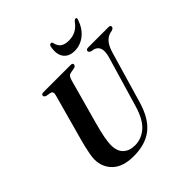

<svg xmlns="http://www.w3.org/2000/svg" viewBox="-232 -1066 1251 1251"><g transform="rotate(-45 393.0 -440.5)"><path d="M529.5 -213 632 -561Q644.5 -607 634.8 -632.2Q625 -657.5 598 -664.5L578.5 -668Q560.5 -675 561 -685.5Q561 -700 582 -700H769Q786 -700 786 -687Q786 -675 767.5 -668.5L747 -664Q721.5 -656 701.5 -632Q681.5 -608 667.5 -558.5L566 -211Q532 -94 465.5 -41.2Q399 11.5 290.5 11.5Q192 11.5 142.5 -36.2Q93 -84 93.5 -156.5Q93.5 -174.5 98.5 -201.8Q103.5 -229 110.5 -259Q117.5 -289 125 -315L211.5 -629Q220 -658 198 -664L163.5 -670Q149 -676.5 149.5 -686.5Q149.5 -700 168 -700H420Q437.5 -700 437.5 -687.5Q437 -674 419.5 -669.5L382.5 -662.5Q371 -660 364.8 -651.5Q358.5 -643 353 -623.5L268 -315.5Q251 -254 243.5 -213.8Q236 -173.5 235.5 -147Q235 -89.5 265 -61Q295 -32.5 346 -32.5Q406 -32.5 453.8 -74.2Q501.5 -116 529.5 -213ZM523 -820Q559.5 -820 587.5 -834.5Q615.5 -849 639 -881.5Q647.5 -891.5 655 -891.5Q668.5 -891.5 662 -874.5Q641.5 -813 598.8 -779.2Q556 -745.5 503.5 -745.5Q451.5 -745.5 426.2 -779.2Q401 -813 412.5 -874.5Q415.5 -891.5 429 -891.5Q437 -891.5 440 -881.5Q447 -848 468.2 -834Q489.5 -820 523 -820Z"/></g></svg>

Font: Fraunces 72pt S000 SemiBold
Style: Italic
Weight: 600
Italic angle: -16°
Version: Version 1.000; ttfautohint (v1.8.3)